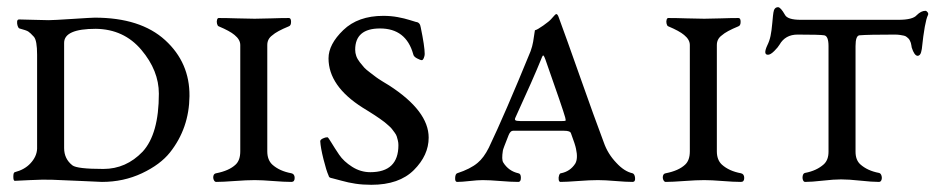

<svg xmlns="http://www.w3.org/2000/svg" viewBox="-20 -502 2616 533"><path d="M263 3Q259 3 207.5 0.5Q156 -2 125 -3Q101 -4 62.5 -2Q24 0 21 0Q17 0 17 -11.5Q17 -23 21 -24Q48 -31 64 -48Q82 -67 83 -89V-350Q83 -390 74 -400Q64 -411 58.5 -414.5Q53 -418 34 -423Q31 -424 29 -430Q27 -436 27.5 -442Q28 -448 33 -448Q47 -448 72.5 -447Q98 -446 115 -446Q128 -446 181.5 -449.5Q235 -453 243 -453Q370 -453 438.5 -390.5Q507 -328 506 -235Q505 -146 452 -79Q425 -45 374 -21Q323 3 263 3ZM181 -43Q194 -33 267 -33Q330 -33 376 -81Q421 -130 421 -242Q421 -306 372.5 -363.5Q324 -421 246 -422Q158 -422 158 -383V-91Q158 -61 181 -43Z M722 -377V-82Q722 -58 736 -45Q756 -27 789 -21Q798 -19 798 -8Q798 3 789 3Q769 3 738 0.5Q707 -2 687 -2Q665 -2 631.5 0.5Q598 3 580 3Q576 3 573.5 -2.5Q571 -8 572.5 -14Q574 -20 580 -21Q616 -28 634 -45Q647 -57 647 -82V-377Q647 -392 631 -405Q618 -416 587 -429Q584 -430 582.5 -436Q581 -442 582.5 -447Q584 -452 587 -452Q609 -452 638.5 -451Q668 -450 687 -450Q705 -450 733 -451Q761 -452 782 -452Q788 -452 788 -441.5Q788 -431 782 -429Q748 -415 736 -404Q722 -394 722 -377Z M1008 -24Q1086 -24 1086 -99Q1086 -106 1084.5 -112Q1083 -118 1081.5 -123Q1080 -128 1075.5 -134Q1071 -140 1068 -144Q1065 -148 1058 -154Q1051 -160 1047.5 -163Q1044 -166 1034.5 -172.5Q1025 -179 1020.5 -182Q1016 -185 1004 -192.5Q992 -200 987 -203Q892 -263 892 -340Q892 -379 933 -418.5Q974 -458 1044 -458Q1065 -458 1084 -454.5Q1103 -451 1117 -446.5Q1131 -442 1135 -441Q1146 -440 1148 -426Q1159 -373 1159 -352Q1159 -347 1156.5 -341Q1154 -335 1151 -335Q1147 -335 1137.5 -340Q1128 -345 1127 -352Q1107 -423 1035 -423Q966 -423 966 -364Q966 -355 969 -346.5Q972 -338 979 -329Q986 -320 991 -314.5Q996 -309 1008 -300Q1020 -291 1024.5 -287.5Q1029 -284 1043.5 -275Q1058 -266 1060 -265Q1170 -194 1170 -120Q1170 -71 1129 -30Q1088 11 1011 11Q987 11 967 8Q947 5 927.5 -0.5Q908 -6 903 -7Q898 -8 896 -9Q894 -10 893 -12L892 -15Q886 -28 878 -60Q870 -92 869 -110Q869 -114 876 -117.5Q883 -121 889 -121Q891 -121 900 -106Q909 -91 921.5 -72.5Q934 -54 957.5 -39Q981 -24 1008 -24Z M1249 3Q1243 3 1243.5 -8Q1244 -19 1249 -21Q1286 -33 1306 -50Q1323 -64 1337 -92Q1381 -184 1453 -360Q1458 -374 1460 -386Q1461 -391 1462 -399Q1463 -407 1464 -412L1465 -418Q1471 -419 1488 -431Q1505 -443 1510 -449Q1522 -463 1524 -463Q1528 -463 1531 -454Q1551 -400 1590.5 -288Q1630 -176 1656 -107Q1667 -75 1691 -50Q1713 -26 1736 -21Q1742 -19 1743 -8Q1744 3 1736 3Q1718 3 1688.5 0.5Q1659 -2 1640 -2Q1618 -2 1585 0.5Q1552 3 1536 3Q1532 3 1531 -3Q1530 -9 1532 -15Q1534 -21 1537 -21Q1563 -26 1577 -48Q1585 -62 1579 -89Q1577 -100 1565 -132Q1563 -139 1546 -139H1404Q1397 -139 1392 -127Q1376 -87 1376 -84Q1372 -59 1377 -51Q1392 -27 1419 -21Q1426 -20 1426 -8.5Q1426 3 1419 3Q1399 3 1369 0.5Q1339 -2 1320 -2Q1306 -2 1284 0.5Q1262 3 1249 3ZM1482 -337Q1461 -285 1411 -176Q1408 -170 1411 -168Q1414 -166 1424 -166H1541Q1549 -166 1550 -167Q1551 -168 1549 -176Q1543 -198 1494 -337Q1491 -345 1489.5 -347Q1488 -349 1486.5 -347Q1485 -345 1482 -337Z M1970 -377V-82Q1970 -58 1984 -45Q2004 -27 2037 -21Q2046 -19 2046 -8Q2046 3 2037 3Q2017 3 1986 0.5Q1955 -2 1935 -2Q1913 -2 1879.5 0.5Q1846 3 1828 3Q1824 3 1821.5 -2.5Q1819 -8 1820.5 -14Q1822 -20 1828 -21Q1864 -28 1882 -45Q1895 -57 1895 -82V-377Q1895 -392 1879 -405Q1866 -416 1835 -429Q1832 -430 1830.5 -436Q1829 -442 1830.5 -447Q1832 -452 1835 -452Q1857 -452 1886.5 -451Q1916 -450 1935 -450Q1953 -450 1981 -451Q2009 -452 2030 -452Q2036 -452 2036 -441.5Q2036 -431 2030 -429Q1996 -415 1984 -404Q1970 -394 1970 -377Z M2464 -406Q2390 -406 2366 -404Q2355 -403 2355 -374V-81Q2355 -58 2368 -46Q2388 -28 2420 -22Q2425 -21 2427 -14.5Q2429 -8 2427 -2.5Q2425 3 2420 3Q2401 3 2368.5 -0.5Q2336 -4 2315 -4Q2295 -4 2264 -0.5Q2233 3 2215 3Q2211 3 2209 -2.5Q2207 -8 2208.5 -14.5Q2210 -21 2215 -22Q2247 -28 2267 -46Q2280 -58 2280 -81V-374Q2280 -402 2268 -404Q2256 -406 2194 -406Q2160 -406 2144 -378Q2140 -371 2129.5 -360.5Q2119 -350 2112 -350Q2098 -350 2110 -376Q2116 -388 2119 -402Q2122 -416 2124 -439Q2126 -462 2127 -467Q2129 -482 2140 -482Q2147 -482 2159 -461Q2166 -447 2203 -447H2474Q2514 -447 2525 -460Q2537 -472 2549 -472Q2552 -472 2555 -468Q2558 -464 2556 -460Q2547 -442 2539 -366Q2538 -361 2537 -357Q2536 -353 2533.5 -350Q2531 -347 2527 -347Q2518 -348 2511 -370Q2511 -371 2510 -376Q2509 -381 2508.5 -383Q2508 -385 2506 -389Q2504 -393 2502.5 -394.5Q2501 -396 2497.5 -399Q2494 -402 2489.5 -403Q2485 -404 2478.5 -405Q2472 -406 2464 -406Z"/></svg>

Font: EB Garamond 12 All SC
Style: AllSC
Weight: 400
Version: Version 0.016 ; ttfautohint (v0.97) -l 8 -r 50 -G 200 -x 0 -